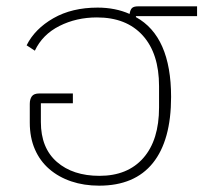

<svg xmlns="http://www.w3.org/2000/svg" viewBox="-20 -574 649 606"><path d="M293 12Q245 12 205 -1.5Q165 -15 135.5 -40.5Q106 -66 90 -103Q74 -140 74 -187V-246Q74 -261 80.5 -270Q87 -279 104 -279H210V-248H109V-189Q109 -107 159.5 -63Q210 -19 294 -19Q383 -19 432.5 -75.5Q482 -132 482 -235V-302Q482 -405 430.5 -462Q379 -519 286 -519Q221 -519 167.5 -492Q114 -465 90 -414L64 -431Q90 -483 148.5 -516.5Q207 -550 288 -550Q344 -550 389 -530Q391 -543 396.5 -548.5Q402 -554 416 -554H602V-523H409V-520Q520 -459 520 -268Q520 -131 462.5 -59.5Q405 12 293 12Z"/></svg>

Font: IBM Plex Sans Thai ExtraLight
Style: Regular
Weight: 200
Designer: Mike Abbink, Paul van der Laan, Pieter van Rosmalen, Ben Mitchell, Mark Frömberg
Foundry: Bold Monday
Version: Version 1.1